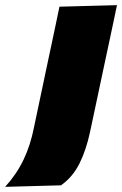

<svg xmlns="http://www.w3.org/2000/svg" viewBox="-138 -528 474 746"><path d="M-118 198Q-73.5 149 -46.5 92.5Q-19.5 36 -6 -33L32 -213L42.5 -263Q54.5 -318.5 63 -359.2Q71.5 -400 78.8 -434Q86 -468 93 -502L316.5 -508Q309 -472.5 301.8 -437.8Q294.5 -403 285.5 -361.2Q276.5 -319.5 264.5 -263Q251.5 -201 238.5 -140.5Q225.5 -80 212 -16Q197 55 170.5 107.8Q144 160.5 99 192Z"/></svg>

Font: Commissioner Black
Style: Italic
Weight: 900
Italic angle: -12°
Designer: Kostas Bartsokas
Foundry: Kostas Bartsokas
Version: Version 1.000; ttfautohint (v1.8.3)